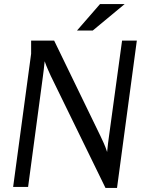

<svg xmlns="http://www.w3.org/2000/svg" viewBox="-20 -925 714 950"><path d="M248 -724 477 -252Q485 -235 493.5 -216.5Q502 -198 510 -173Q512 -197 514.5 -215Q517 -233 519 -249L584 -724H657L559 5H502L231 -550Q224 -566 216.5 -582.5Q209 -599 201 -622Q199 -598 196.5 -580Q194 -562 192 -545L119 0H45L134 -659V-724ZM475 -905H597L439 -774H361Z"/></svg>

Font: Rosario
Style: Italic
Weight: 400
Italic angle: -8.05°
Designer: Hector Gatti
Foundry: Omnibus Type
Version: Version 1.201